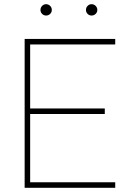

<svg xmlns="http://www.w3.org/2000/svg" viewBox="-20 -897 609 917"><path d="M530.3 0H106.9V-26.4H530.3ZM124 0H97.7V-710.9H124ZM480.5 -352.5H106.9V-378.9H480.5ZM530.3 -684.6H106.9V-710.9H530.3ZM417.5 -822.8Q406.2 -822.8 398.4 -830.6Q390.6 -838.4 390.6 -849.6Q390.6 -860.8 398.4 -868.9Q406.2 -877 417.5 -877Q428.7 -877 436.8 -868.9Q444.8 -860.8 444.8 -849.6Q444.8 -838.4 436.8 -830.6Q428.7 -822.8 417.5 -822.8ZM200.2 -822.8Q189 -822.8 181.2 -830.6Q173.3 -838.4 173.3 -849.6Q173.3 -860.8 181.2 -868.9Q189 -877 200.2 -877Q211.4 -877 219.5 -868.9Q227.5 -860.8 227.5 -849.6Q227.5 -838.4 219.5 -830.6Q211.4 -822.8 200.2 -822.8Z"/></svg>

Font: Heebo Thin
Style: Regular
Weight: 250
Designer: Oded Ezer
Foundry: Ezer Type House
Version: Version 3.100